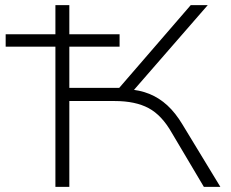

<svg xmlns="http://www.w3.org/2000/svg" viewBox="-20 -725 895 745"><path d="M195 0V-544H2V-592H195V-705H249V-592H444V-544H249V-384H458L427 -366L720 -705H786L484 -358L474 -379Q522 -376 560 -360.5Q598 -345 629.5 -316Q661 -287 688 -242L835 0H771L647 -209Q608 -278 556.5 -305.5Q505 -333 425 -333H249V0Z"/></svg>

Font: Nunito Sans 7pt Expanded ExtraLight
Style: Regular
Weight: 250
Width: 7
Designer: Vernon Adams
Foundry: Vernon Adams
Version: Version 3.101;gftools[0.9.27]